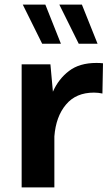

<svg xmlns="http://www.w3.org/2000/svg" viewBox="-20 -811 485 831"><path d="M176.3 -791H78.6L162.6 -621.6H243.7ZM334.5 -791H236.8L320.8 -621.6H402.3ZM73.7 0H215.3V-220.7C219.7 -277.8 236.3 -323.7 265.6 -358.4C294.4 -393.1 335 -410.2 386.7 -410.2C399.9 -410.2 412.1 -408.7 423.3 -406.2L425.8 -537.1C417 -538.1 407.7 -538.6 397.5 -538.6C348.1 -538.6 308.6 -526.9 278.8 -503.9C248.5 -481 225.1 -450.7 209 -414.1L198.2 -532.7H73.7Z"/></svg>

Font: Estedad Bold
Style: Regular
Weight: 700
Designer: Amin Abedi
Version: Version 7.3